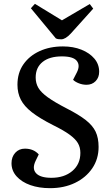

<svg xmlns="http://www.w3.org/2000/svg" viewBox="-20 -967 564 1001"><path d="M494 -201Q494 -138 461 -89.5Q428 -41 371 -13.5Q314 14 241 14Q183 14 138 -2Q93 -18 66.5 -47.5Q40 -77 40 -116Q40 -149 59.5 -170.5Q79 -192 110 -192Q155 -192 182 -162L166 -129Q146 -88 168 -64Q190 -40 248 -40Q315 -40 357 -75.5Q399 -111 399 -170Q399 -199 386 -221Q373 -243 342 -265.5Q311 -288 256 -315Q187 -350 146.5 -381.5Q106 -413 88.5 -447.5Q71 -482 71 -525Q71 -587 102 -631.5Q133 -676 186.5 -700.5Q240 -725 308 -725Q362 -725 404.5 -708Q447 -691 472 -661.5Q497 -632 497 -593Q497 -563 478.5 -544Q460 -525 431 -525Q411 -525 391.5 -532.5Q372 -540 361 -551L381 -590Q399 -626 380.5 -649.5Q362 -673 303 -673Q238 -673 202 -644Q166 -615 166 -563Q166 -533 180 -509Q194 -485 229.5 -459.5Q265 -434 327 -402Q390 -370 426.5 -341.5Q463 -313 478.5 -280.5Q494 -248 494 -201ZM141 -924 162 -947 303 -861 448 -946 466 -922 349 -792Q321 -762 299 -762Q289 -762 283 -763Q277 -764 271 -767Z"/></svg>

Font: Literata 36pt Medium
Style: Italic
Weight: 500
Italic angle: -2°
Designer: Latin by Veronika Burian and Jose Scaglione. Greek by Irene Vlachou. Cyrillic by Vera Evstafieva
Foundry: TypeTogether
Version: Version 3.002